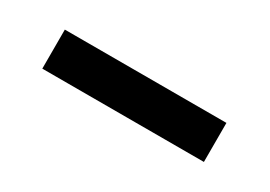

<svg xmlns="http://www.w3.org/2000/svg" viewBox="-14 -503 598 426"><g transform="rotate(30 285.0 -290.0)"><path d="M77 -240V-340H491V-240Z"/></g></svg>

Font: DM Sans 9pt 36pt SemiBold
Style: Regular
Weight: 600
Version: Version 4.004;gftools[0.9.30]